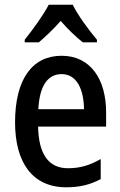

<svg xmlns="http://www.w3.org/2000/svg" viewBox="-20 -786 511 816"><path d="M289 -766H187C166 -724 120 -661 85 -617V-606H145C171 -628 206 -661 238 -697C269 -661 303 -629 332 -606H392V-617C356 -660 311 -721 289 -766ZM242 -549C116 -549 44 -448 44 -266C44 -99 115 10 262 10C318 10 364 -1 408 -25V-110C361 -83 319 -71 269 -71C187 -71 144 -130 142 -248H431V-308C431 -450 364 -549 242 -549ZM242 -471C306 -471 336 -407 337 -322H143C148 -423 184 -471 242 -471Z"/></svg>

Font: Noto Sans Tamil Condensed Medium
Style: Regular
Weight: 500
Width: 3
Designer: Jelle Bosma - Monotype Design Team
Foundry: Monotype Imaging Inc.
Version: Version 2.004